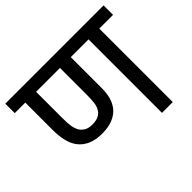

<svg xmlns="http://www.w3.org/2000/svg" viewBox="-140 -820 1018 1018"><g transform="rotate(-45 368.5 -311.0)"><path d="M634 -551V0H553V-551H420V-321Q420 -279 411.5 -250Q403 -221 385 -198Q364 -173 331 -159.5Q298 -146 251 -146Q158 -146 114 -205Q97 -228 88 -263Q79 -298 79 -352V-551H0V-622H737V-551ZM249 -217Q301 -217 321 -249Q332 -266 335.5 -288Q339 -310 339 -353V-551H160V-353Q160 -314 164 -291Q168 -268 178 -251Q189 -235 205.5 -226Q222 -217 249 -217Z"/></g></svg>

Font: Noto Sans
Style: Italic
Weight: 400
Italic angle: -12°
Designer: Monotype Design Team
Foundry: Monotype Imaging Inc.
Version: Version 2.013; ttfautohint (v1.8.4.7-5d5b)